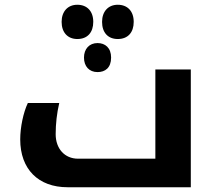

<svg xmlns="http://www.w3.org/2000/svg" viewBox="-20 -787 907 807"><path d="M475 -767C435 -767 409 -739 409 -695C409 -650 434 -623 475 -623C518 -623 542 -651 542 -695C542 -740 516 -767 475 -767ZM305 -767C265 -767 239 -739 239 -695C239 -650 265 -623 305 -623C348 -623 372 -651 372 -695C372 -740 346 -767 305 -767ZM390 -606C355 -606 333 -581 333 -545C333 -508 355 -484 390 -484C422 -484 447 -502 447 -545C447 -586 422 -606 390 -606ZM264 0H782V-495H633V-120H308C252 -120 214 -162 214 -223C214 -267 219 -311 229 -354H97C78 -314 65 -252 65 -201C65 -76 141 0 264 0Z"/></svg>

Font: Noto Kufi Arabic
Style: Bold
Weight: 700
Designer: Monotype Design Team, David Williams, Khaled Hosny
Foundry: Google LLC
Version: Version 2.109